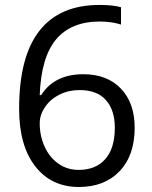

<svg xmlns="http://www.w3.org/2000/svg" viewBox="-20 -744 612 774"><path d="M57.1 -305.2Q57.1 -515.6 138.9 -619.9Q220.7 -724.1 380.9 -724.1Q436 -724.1 467.8 -714.8V-645Q430.2 -657.2 381.8 -657.2Q267.1 -657.2 206.5 -585.7Q146 -514.2 140.1 -360.8H146Q199.7 -444.8 315.9 -444.8Q412.1 -444.8 467.5 -386.7Q522.9 -328.6 522.9 -229Q522.9 -117.7 462.2 -54Q401.4 9.8 297.9 9.8Q187 9.8 122.1 -73.5Q57.1 -156.7 57.1 -305.2ZM296.9 -59.1Q366.2 -59.1 404.5 -102.8Q442.9 -146.5 442.9 -229Q442.9 -299.8 407.2 -340.3Q371.6 -380.9 300.8 -380.9Q256.8 -380.9 220.2 -362.8Q183.6 -344.7 161.9 -313Q140.1 -281.2 140.1 -247.1Q140.1 -196.8 159.7 -153.3Q179.2 -109.9 215.1 -84.5Q251 -59.1 296.9 -59.1Z"/></svg>

Font: f1_56222 
Style: Regular
Weight: 400
Foundry: Ascender Corporation
Version: Version 1.10